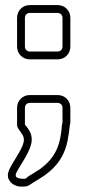

<svg xmlns="http://www.w3.org/2000/svg" viewBox="-20 -545 335 741"><path d="M201.7 -178.2Q223.1 -178.2 237.3 -164.1Q251.5 -149.9 251.5 -128.4V-72.3Q251.5 -69.8 250.7 -66.9Q250 -64 249.5 -61.5Q246.1 -28.8 240.7 -2Q235.4 24.9 224.6 48.1Q213.9 71.3 196.3 92Q178.7 112.8 150.9 132.8Q140.6 140.1 129.6 146.5Q118.7 152.8 107.9 159.7Q100.1 165 95.5 168Q90.8 170.9 86.7 172.6Q82.5 174.3 77.1 174.8Q71.8 175.3 61.5 175.3Q52.2 175.3 43 172.1Q33.7 168.9 26.4 163.1Q19 157.2 14.6 148.9Q10.3 140.6 10.3 130.4Q10.3 122.6 14.9 111.8Q19.5 101.1 26.4 89.1Q33.2 77.1 41.3 64.5Q49.3 51.8 56.2 39.3Q63 26.9 67.6 15.4Q72.3 3.9 72.3 -5.9Q72.3 -15.1 68.1 -22.5Q64 -29.8 59.1 -36.4Q54.2 -43 50 -49.6Q45.9 -56.2 45.9 -64V-128.4Q45.9 -149.9 60.1 -164.1Q74.2 -178.2 95.7 -178.2ZM45.9 -475.6Q45.9 -497.1 60.1 -511.2Q74.2 -525.4 95.7 -525.4H201.7Q223.1 -525.4 237.3 -511.2Q251.5 -497.1 251.5 -475.6V-365.7Q251.5 -344.2 237.3 -330.1Q223.1 -315.9 201.7 -315.9H95.7Q74.2 -315.9 60.1 -330.1Q45.9 -344.2 45.9 -365.7ZM95.7 -147.9Q86.9 -147.9 81.5 -142.6Q76.2 -137.2 76.2 -128.4V-64Q87.4 -51.8 95 -37.4Q102.5 -22.9 102.5 -5.9Q102.5 5.9 97.9 19.3Q93.3 32.7 86.4 46.4Q79.6 60.1 71.5 73.2Q63.5 86.4 56.6 97.7Q49.8 108.9 45.2 117.4Q40.5 126 40.5 130.4Q40.5 136.2 44.4 139.2Q48.3 142.1 53.7 143.3Q59.1 144.5 64.7 144.8Q70.3 145 74.2 145Q79.6 145 83.7 140.6Q87.9 136.2 92.3 133.8Q102.5 127.4 113 121.3Q123.5 115.2 133.3 108.4Q157.2 90.8 172.9 72.5Q188.5 54.2 198 33.4Q207.5 12.7 212.4 -11.5Q217.3 -35.6 219.2 -64Q219.2 -66.4 220.2 -68.1Q221.2 -69.8 221.2 -72.3V-128.4Q221.2 -137.2 215.8 -142.6Q210.4 -147.9 201.7 -147.9ZM76.2 -365.7Q76.2 -356.9 81.5 -351.6Q86.9 -346.2 95.7 -346.2H201.7Q210.4 -346.2 215.8 -351.6Q221.2 -356.9 221.2 -365.7V-475.6Q221.2 -484.4 215.8 -489.7Q210.4 -495.1 201.7 -495.1H95.7Q86.9 -495.1 81.5 -489.7Q76.2 -484.4 76.2 -475.6Z"/></svg>

Font: Akaash Gobhi Outlined
Style: Regular
Weight: 400
Designer: Kulbir Singh Thind, MD
Foundry: Punjab Online
Version: Version 1.200